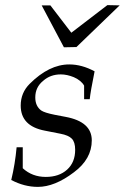

<svg xmlns="http://www.w3.org/2000/svg" viewBox="-20 -716 488 751"><path d="M350 -437Q300 -464 251 -464Q172 -464 96 -388Q61 -353 61 -303Q61 -223 155 -205L216 -193Q248 -187 261 -173.5Q274 -160 274 -130Q274 -81 242.5 -52.5Q211 -24 159 -24Q106 -24 69 -58V-140H45Q39 -74 24 -12Q75 15 128 15Q194 15 269 -42Q339 -94 339 -167Q339 -240 236 -259L194 -267Q154 -275 141 -284Q118 -301 118 -335Q118 -375 149 -400Q177 -425 218 -425Q242 -425 269 -414Q298 -401 309 -381V-328H331Q334 -358 350 -437ZM448 -695 279 -532 230 -531 143 -695H177L259 -588L400 -696Z"/></svg>

Font: GFS Didot
Style: Italic
Weight: 400
Italic angle: -12°
Designer: Takis Katsoulidis and George D. Matthiopoulos
Foundry: George Matthiopoulos and Takis Katsoulidis
Version: Version 1.0